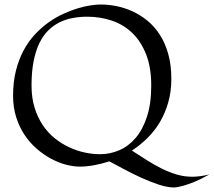

<svg xmlns="http://www.w3.org/2000/svg" viewBox="-20 -729 950 853"><path d="M910.2 45.9Q872.1 67.4 843.3 79.1Q814.5 90.8 794.4 96.2Q771 102.5 754.9 104Q724.6 104 686.5 91.6Q648.4 79.1 609.1 61.3Q569.8 43.5 532.5 23.4Q495.1 3.4 465.8 -12.2Q431.2 -1 397.7 5.1Q364.3 11.2 335 11.2Q305.2 11.2 271.7 2.2Q238.3 -6.8 205.3 -24.7Q172.4 -42.5 142.1 -69.1Q111.8 -95.7 88.6 -130.6Q65.4 -165.5 51.8 -208.7Q38.1 -252 38.1 -303.2Q38.1 -365.2 50.8 -415.3Q63.5 -465.3 85.2 -505.6Q106.9 -545.9 135.5 -576.4Q164.1 -606.9 196 -629.6Q228 -652.3 261.2 -667.5Q294.4 -682.6 325.2 -691.9Q356 -701.2 382.3 -705.1Q408.7 -709 426.8 -709Q461.4 -709 498 -701.7Q534.7 -694.3 569.6 -678.2Q604.5 -662.1 635.7 -636.5Q667 -610.8 690.4 -574.2Q713.9 -537.6 727.5 -489Q741.2 -440.4 741.2 -378.9Q741.2 -321.8 727.3 -273.4Q713.4 -225.1 689.7 -185.5Q666 -146 634 -114.7Q602.1 -83.5 565.9 -60.1Q598.6 -39.1 631.1 -18.3Q663.6 2.4 696.5 19Q729.5 35.6 763.7 45.9Q797.9 56.2 834 56.2Q850.6 56.2 869.6 53.7Q888.7 51.3 910.2 45.9ZM651.9 -349.1Q651.9 -430.2 628.9 -488Q606 -545.9 567.1 -583Q528.3 -620.1 476.6 -637.5Q424.8 -654.8 367.2 -654.8Q334 -654.8 302.7 -648.9Q271.5 -643.1 243.9 -629.4Q216.3 -615.7 193.6 -593Q170.9 -570.3 154.5 -536.4Q138.2 -502.4 129.2 -456.1Q120.1 -409.7 120.1 -349.1Q120.1 -294.9 133.5 -251.2Q147 -207.5 169.7 -173.6Q192.4 -139.6 222.7 -115.2Q252.9 -90.8 286.9 -75Q320.8 -59.1 356.2 -51.5Q391.6 -43.9 424.8 -43.9Q468.3 -43.9 509.3 -61.3Q550.3 -78.6 582 -115.5Q613.8 -152.3 632.8 -210.2Q651.9 -268.1 651.9 -349.1Z"/></svg>

Font: Quintessential
Style: Regular
Weight: 400
Designer: Astigmatic (AOETI)
Foundry: Astigmatic (AOETI)
Version: Version 1.000